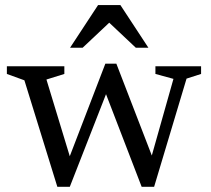

<svg xmlns="http://www.w3.org/2000/svg" viewBox="-20 -710 812 740"><path d="M648.5 -406 579 -425V-454.5H755V-425L699 -407L574 10H526L376.5 -378.5L401.5 -380L249 10H201L74 -400.5L6.5 -425V-454.5H228V-425L159 -403.5L259.5 -73H235.5L386 -464.5H428.5L577.5 -78.5H556ZM250 -526 358 -690.5H444L552 -526H503.5L392 -631H410L298.5 -526Z"/></svg>

Font: Newsreader
Style: Regular
Weight: 400
Designer: Hugues Gentile
Foundry: Production Type
Version: Version 1.003